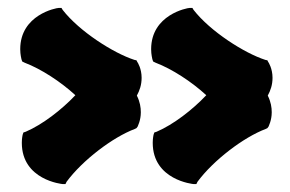

<svg xmlns="http://www.w3.org/2000/svg" viewBox="-20 -597 730 484"><path d="M657 -278C657 -279 665 -293 665 -314C665 -326 663 -340 655 -356C662 -369 667 -383 667 -401C667 -424 657 -440 656 -441L654 -445L649 -446C596 -463 510 -518 468 -572L465 -577H458C452 -577 361 -560 361 -473C361 -459 364 -449 364 -448L366 -442L372 -439C414 -423 463 -391 500 -357C465 -320 417 -283 375 -265L369 -263L367 -257C367 -256 365 -249 365 -237C365 -143 467 -133 468 -133H475L478 -139C518 -193 594 -251 650 -272L654 -274ZM327 -278C327 -279 335 -293 335 -314C335 -326 333 -340 325 -356C332 -369 337 -383 337 -401C337 -424 327 -440 326 -441L324 -445L319 -446C266 -463 180 -518 138 -572L135 -577H128C122 -577 31 -560 31 -473C31 -459 34 -449 34 -448L36 -442L42 -439C84 -423 133 -391 170 -357C135 -320 87 -283 45 -265L39 -263L37 -257C37 -256 35 -249 35 -237C35 -143 137 -133 138 -133H145L148 -139C188 -193 264 -251 320 -272L324 -274Z"/></svg>

Font: Hanalei Fill
Style: Regular
Weight: 400
Designer: Astigmatic (AOETI)
Foundry: Astigmatic (AOETI)
Version: Version 1.000